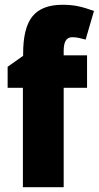

<svg xmlns="http://www.w3.org/2000/svg" viewBox="-20 -785 414 805"><path d="M345 -417H247V0H76V-417H12V-505L77 -551V-560Q77 -669 116.5 -717Q156 -765 242 -765Q278 -765 307 -759Q336 -753 374 -739L339 -619Q325 -623 311 -626Q297 -629 282 -629Q247 -629 247 -572V-553H345Z"/></svg>

Font: Noto Sans Gujarati UI Condensed Black
Style: Regular
Weight: 900
Width: 3
Designer: Jelle Bosma - Monotype Design Team, Universal Thirst
Foundry: Monotype Imaging Inc.
Version: Version 2.106; ttfautohint (v1.8.4.7-5d5b)